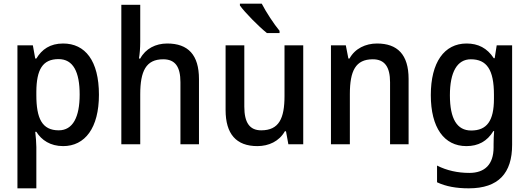

<svg xmlns="http://www.w3.org/2000/svg" viewBox="-20 -786 2885 1046"><path d="M324 -549C253 -549 208 -517 178 -467H172L159 -539H75V240H178V15C178 -8 175 -41 172 -68H178C206 -23 254 10 324 10C443 10 519 -89 519 -270C519 -455 444 -549 324 -549ZM299 -464C379 -464 414 -394 414 -271C414 -148 377 -76 300 -76C209 -76 178 -141 178 -268V-287C179 -407 212 -464 299 -464Z M744 -558V-760H641V0H744V-272C744 -398 775 -463 869 -463C934 -463 963 -423 963 -338V0H1064V-355C1064 -487 1005 -549 891 -549C828 -549 773 -521 744 -467H737C741 -490 744 -524 744 -558Z M1406 -766H1287V-756C1314 -718 1390 -641 1434 -606H1503V-618C1473 -654 1429 -721 1406 -766ZM1632 -539H1530V-263C1530 -141 1500 -76 1403 -76C1340 -76 1311 -118 1311 -205V-539H1209V-187C1209 -56 1267 10 1382 10C1444 10 1501 -16 1532 -71H1538L1551 0H1632Z M2034 -549C1972 -549 1914 -522 1884 -467H1878L1864 -539H1783V0H1886V-273C1886 -400 1917 -463 2011 -463C2076 -463 2105 -421 2105 -338V0H2206V-356C2206 -489 2145 -549 2034 -549Z M2522 -549C2400 -549 2327 -446 2327 -268C2327 -91 2399 10 2521 10C2585 10 2634 -16 2668 -72H2672C2670 -52 2669 -19 2669 0V17C2669 110 2621 156 2537 156C2474 156 2414 143 2361 116V207C2410 230 2466 240 2534 240C2696 240 2770 157 2770 3V-539H2686L2675 -469H2670C2634 -524 2585 -549 2522 -549ZM2545 -463C2632 -463 2671 -406 2671 -270V-248C2671 -127 2632 -75 2547 -75C2470 -75 2431 -138 2431 -267C2431 -394 2471 -463 2545 -463Z"/></svg>

Font: Noto Sans Myanmar SemiCondensed Medium
Style: Regular
Weight: 500
Width: 4
Designer: Monotype Design Team
Foundry: Monotype Imaging Inc.
Version: Version 2.107